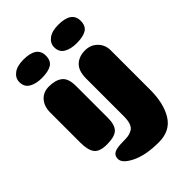

<svg xmlns="http://www.w3.org/2000/svg" viewBox="-257 -802 1115 1115"><g transform="rotate(-45 300.5 -244.0)"><path d="M43 -616Q43 -649 71.5 -670.5Q100 -692 152 -692Q261 -692 261 -616Q261 -574 233.5 -557Q206 -540 152 -540Q105 -540 74 -558Q43 -576 43 -616ZM260 -107Q260 -47 235 -23.5Q210 0 147 0Q88 0 66.5 -27.5Q45 -55 45 -118V-364Q45 -415 72.5 -446Q100 -477 146 -477Q200 -477 230 -453.5Q260 -430 260 -367ZM549 -372V-47Q549 65 506 134.5Q463 204 369 204Q263 204 197.5 172Q132 140 132 104Q132 77 152.5 65.5Q173 54 224 54Q252 54 268 51.5Q284 49 300.5 39.5Q317 30 324.5 8.5Q332 -13 332 -48V-357Q332 -419 362.5 -448Q393 -477 443 -477Q489 -477 519 -446.5Q549 -416 549 -372ZM329 -616Q329 -649 357.5 -670.5Q386 -692 438 -692Q547 -692 547 -616Q547 -574 519.5 -557Q492 -540 438 -540Q391 -540 360 -558Q329 -576 329 -616Z"/></g></svg>

Font: Coiny
Style: Regular
Weight: 400
Version: Version 001.001